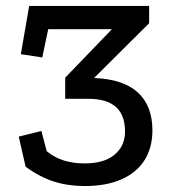

<svg xmlns="http://www.w3.org/2000/svg" viewBox="-20 -609 577 645"><path d="M264 16Q209 16 161.5 1Q114 -14 66 -49L43 -150L119 -169L137 -101Q164 -79 195.5 -69.5Q227 -60 264 -60Q330 -60 365 -89.5Q400 -119 400 -167Q400 -223 369 -250Q338 -277 278 -277H199V-348L356 -511H142L122 -416L50 -427L78 -589H481V-531L296 -347Q395 -343 443.5 -298Q492 -253 492 -171Q492 -113 465.5 -71Q439 -29 388 -6.5Q337 16 264 16Z"/></svg>

Font: Podkova Medium
Style: Regular
Weight: 500
Designer: Ilya Yudin
Foundry: Cyreal (www.cyreal.org)
Version: Version 2.103